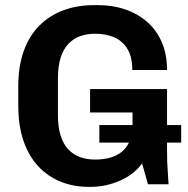

<svg xmlns="http://www.w3.org/2000/svg" viewBox="-20 -716 730 746"><path d="M325 10Q266 10 216 -10Q166 -30 129 -69.5Q92 -109 71.5 -168Q51 -227 51 -307V-380Q51 -459 72.5 -518.5Q94 -578 134 -617.5Q174 -657 227.5 -676.5Q281 -696 344 -696H362Q417 -696 465 -680Q513 -664 550 -632.5Q587 -601 608 -553.5Q629 -506 629 -444H494Q494 -496 474.5 -527Q455 -558 422.5 -571.5Q390 -585 349 -585Q318 -585 291.5 -575.5Q265 -566 245.5 -545.5Q226 -525 215.5 -491.5Q205 -458 205 -410V-271Q205 -223 215.5 -189.5Q226 -156 245.5 -135.5Q265 -115 291.5 -105.5Q318 -96 349 -96Q380 -96 406.5 -103Q433 -110 453 -126Q473 -142 484 -169Q495 -196 495 -237V-279H330V-370H629V-134Q629 -85 631.5 -53.5Q634 -22 635 0H555L532 -81Q501 -38 446 -14Q391 10 333 10ZM366 -162V-230H684V-162Z"/></svg>

Font: Chivo SemiBold
Style: Regular
Weight: 600
Designer: Hector Gatti
Foundry: Omnibus-Type
Version: Version 2.002